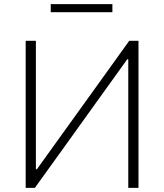

<svg xmlns="http://www.w3.org/2000/svg" viewBox="-20 -911 796 931"><path d="M104.5 0V-713H154V-90.5H159L335.5 -336Q400 -425.5 467.8 -519.8Q535.5 -614 606.5 -713H651.5V0H602V-623.5H597L421 -378.5Q341 -267 275 -175Q208.5 -83 149 0ZM226 -852V-891H525V-852Z"/></svg>

Font: Heraclito ExtraLight
Style: Regular
Weight: 200
Designer: Kostas Bartsokas (font) & Cristiano Sobral (main changes)
Foundry: Kostas Bartsokas (font) & Cristiano Sobral (main changes)
Version: Version 1.00;July 8, 2020;FontCreator 13.0.0.2655 64-bit